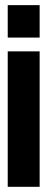

<svg xmlns="http://www.w3.org/2000/svg" viewBox="-20 -720 183 740"><path d="M132.8 -575.2H9.8V-700.2H132.8ZM9.8 0V-522H132.8V0Z"/></svg>

Font: Quaderni
Style: Regular
Weight: 400
Designer: Romain Laurent, Daphné Lejeune, Alexandre D’Hubert
Foundry: ESAD Valence
Version: Version 1.000;FEAKit 1.0